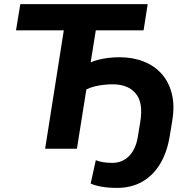

<svg xmlns="http://www.w3.org/2000/svg" viewBox="-20 -725 927 936"><path d="M551 191Q510 191 477.5 185.5Q445 180 422 170L447 56Q464 63 484.5 66Q505 69 528 69Q576 69 609 36Q642 3 652 -59L664 -132Q679 -225 641.5 -269.5Q604 -314 529 -314Q508 -314 486 -311.5Q464 -309 442.5 -304Q421 -299 401 -289L355 0H200L291 -577H58L79 -705H700L680 -577H447L422 -421Q440 -429 462.5 -434.5Q485 -440 510.5 -443Q536 -446 561 -446Q627 -446 679.5 -425.5Q732 -405 767.5 -365.5Q803 -326 817.5 -268.5Q832 -211 820 -138L808 -65Q795 17 760.5 74Q726 131 673 161Q620 191 551 191Z"/></svg>

Font: Nunito Sans 12pt ExtraBold
Style: Italic
Weight: 800
Italic angle: -9°
Designer: Vernon Adams
Foundry: Vernon Adams
Version: Version 3.101;gftools[0.9.27]